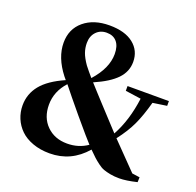

<svg xmlns="http://www.w3.org/2000/svg" viewBox="-134 -903 1083 1061"><g transform="rotate(20 407.5 -372.0)"><path d="M785.2 -452.1 703.1 -439.9Q680.7 -357.9 655 -303Q629.4 -248 583 -188Q636.7 -131.8 731.9 -35.2L776.9 -28.8L775.9 0Q712.9 15.1 672.9 15.1Q643.1 15.1 619.4 10.5Q595.7 5.9 579.1 0Q562.5 -5.9 543 -20.8Q523.4 -35.6 511.2 -46.9Q499 -58.1 475.1 -82Q389.6 17.1 263.2 17.1Q208.5 17.1 164.1 1Q119.6 -15.1 91.3 -42.7Q63 -70.3 48.1 -106.2Q33.2 -142.1 33.2 -182.1Q33.2 -249 75.4 -301.3Q117.7 -353.5 210 -394L195.8 -411.1Q127.9 -498.5 127.9 -585Q127.9 -665.5 185.1 -713.4Q242.2 -761.2 335 -761.2Q425.8 -761.2 475.8 -721.4Q525.9 -681.6 525.9 -615.2Q525.9 -558.1 484.4 -514.9Q442.9 -471.7 356 -434.1Q367.7 -420.9 397.5 -388.4Q427.2 -356 442.9 -338.9Q554.7 -217.8 563 -209Q616.7 -307.1 633.8 -439L542 -452.1V-480H785.2ZM334 -717.8Q296.4 -717.8 272.7 -692.6Q249 -667.5 249 -627Q249 -598.1 258.3 -571.5Q267.6 -544.9 292 -509.8Q314.5 -481 338.9 -453.1Q415 -538.1 415 -621.1Q415 -668 393.8 -692.9Q372.6 -717.8 334 -717.8ZM335.9 -66.9Q403.3 -66.9 455.1 -103Q436.5 -123.5 416.7 -146.2Q397 -168.9 373.5 -197Q350.1 -225.1 339.8 -236.8Q264.2 -327.6 226.1 -376Q168.9 -313.5 168.9 -234.9Q168.9 -159.2 215.6 -113Q262.2 -66.9 335.9 -66.9Z"/></g></svg>

Font: Noto Serif JP Black
Style: Regular
Weight: 900
Designer: Ryoko NISHIZUKA  (kana & ideographs); Frank Grießhammer (Latin, Greek & Cyrillic); Wenlong ZHANG  (bopomofo); Sandoll Co
Foundry: Adobe Systems Incorporated
Version: Version 1.001;PS 1.001;hotconv 16.6.54;makeotf.lib2.5.65590